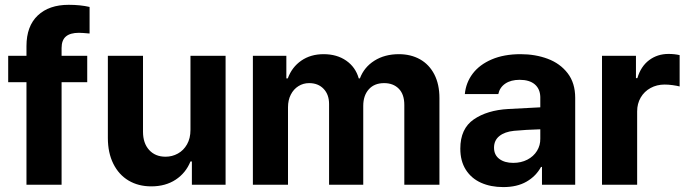

<svg xmlns="http://www.w3.org/2000/svg" viewBox="-20 -760 2830 790"><path d="M338.9 -421.9H233.4V0H88.9V-421.9H13.7V-530.3H88.9V-570.3Q88.9 -652.3 135.3 -696.3Q181.6 -740.2 262.7 -740.2Q310.5 -740.2 348.6 -731.4V-622.1Q317.9 -625 304.7 -625Q269 -625 251.2 -609.9Q233.4 -594.7 233.4 -562.5V-530.3H338.9Z M763.7 -530.3H908.2V0H769.5V-95.7H763.7Q744.6 -48.3 702.9 -20.8Q661.1 6.8 602.5 6.8Q549.3 6.8 509 -17.1Q468.8 -41 446.3 -86.2Q423.8 -131.3 423.8 -192.4V-530.3H568.4V-217.8Q568.4 -170.9 593.5 -143.1Q618.7 -115.2 661.1 -115.2Q688.5 -115.2 711.9 -128.2Q735.4 -141.1 749.5 -166Q763.7 -190.9 763.7 -225.6Z M1020.5 -530.3H1158.2V-437.5H1164.1Q1181.2 -483.9 1219.7 -510.5Q1258.3 -537.1 1311.5 -537.1Q1366.2 -537.1 1404.5 -510.5Q1442.9 -483.9 1456.1 -437.5H1460.9Q1478 -483.4 1520.5 -510.3Q1563 -537.1 1621.1 -537.1Q1670.4 -537.1 1708.3 -515.9Q1746.1 -494.6 1767.1 -453.9Q1788.1 -413.1 1788.1 -356.4V0H1643.6V-328.1Q1643.6 -372.1 1620.8 -395Q1598.1 -418 1560.5 -418Q1520 -418 1497.3 -392.3Q1474.6 -366.7 1474.6 -324.2V0H1334V-332Q1334 -371.1 1311.5 -394.5Q1289.1 -418 1252 -418Q1227.5 -418 1207.8 -405.5Q1188 -393.1 1176.5 -370.6Q1165 -348.1 1165 -318.4V0H1020.5Z M2071.3 -311.5Q2125 -314.9 2203.1 -318.4V-361.3Q2202.1 -394.5 2180.2 -413.1Q2158.2 -431.6 2118.2 -431.6Q2082 -431.6 2059.1 -416Q2036.1 -400.4 2030.3 -373H1892.6Q1897 -419.9 1925 -457Q1953.1 -494.1 2003.4 -515.6Q2053.7 -537.1 2122.1 -537.1Q2182.6 -537.1 2233.6 -518.1Q2284.7 -499 2315.7 -458.7Q2346.7 -418.5 2346.7 -357.4V0H2210V-73.2H2206.1Q2185.1 -34.7 2146.2 -12.5Q2107.4 9.8 2050.8 9.8Q1999 9.8 1959.2 -8.1Q1919.4 -25.9 1896.7 -61.5Q1874 -97.2 1874 -148.4Q1874 -230.5 1929.2 -268.6Q1984.4 -306.6 2071.3 -311.5ZM2091.8 -89.8Q2124 -89.8 2149.7 -103Q2175.3 -116.2 2189.5 -139.2Q2203.6 -162.1 2203.1 -189.5V-228Q2180.2 -227.5 2146.5 -225.6Q2112.8 -223.6 2094.7 -221.7Q2056.6 -217.8 2034.7 -200.2Q2012.7 -182.6 2012.7 -152.3Q2012.7 -122.6 2034.4 -106.2Q2056.2 -89.8 2091.8 -89.8Z M2457 -530.3H2596.7V-438.5H2602.5Q2616.7 -486.8 2650.9 -512.5Q2685.1 -538.1 2730.5 -538.1Q2755.4 -538.1 2776.4 -533.2V-404.3Q2765.6 -407.2 2747.6 -409.7Q2729.5 -412.1 2714.8 -412.1Q2682.6 -412.1 2656.7 -397.9Q2630.9 -383.8 2616.2 -358.6Q2601.6 -333.5 2601.6 -301.8V0H2457Z"/></svg>

Font: Pretendard JP
Style: Bold
Weight: 700
Designer: Base glyphs from Inter by Rasmus Andersson; Hangeul glyphs from Noto Sans CJK(Source Han Sans) by Jang Soo-young and Kan
Foundry: Kil Hyung-jin
Version: Version 1.309